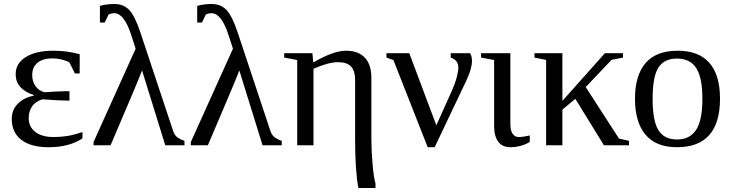

<svg xmlns="http://www.w3.org/2000/svg" viewBox="-20 -724 3647 957"><path d="M391.1 -34.2Q324.2 9.8 223.1 9.8Q133.8 9.8 86.2 -27.1Q38.6 -64 38.6 -131.3Q38.6 -175.8 68.1 -206.3Q97.7 -236.8 147.9 -247.1V-250.5Q58.1 -280.3 58.1 -354Q58.1 -408.7 108.9 -439.9Q159.7 -471.2 246.1 -471.2Q315.4 -471.2 377.4 -453.6L377 -357.9H353.5L325.7 -413.1Q312.5 -420.9 288.8 -427Q265.1 -433.1 242.7 -433.1Q193.8 -433.1 167.2 -411.4Q140.6 -389.6 140.6 -350.6Q140.6 -317.4 157 -294.7Q173.3 -272 200.7 -264.2Q220.2 -266.1 259 -267.8Q297.9 -269.5 310.5 -269.5H326.2V-222.7H310.5Q277.3 -222.7 191.9 -229Q158.2 -219.2 140.6 -194.6Q123 -169.9 123 -135.7Q123 -91.8 156 -66.4Q189 -41 247.1 -41Q280.8 -41 313.5 -45.9Q346.2 -50.8 391.1 -65.9Z M688 -373Q671.4 -327.1 531.2 0H446.3V-16.1L656.2 -481.4L634.3 -548.8Q599.1 -658.2 549.3 -658.2Q535.6 -658.2 521.5 -652.3L502 -611.8H478V-694.8Q511.7 -704.1 550.3 -704.1Q595.7 -704.1 624 -674.3Q652.3 -644.5 679.7 -562.5L842.8 -71.8Q850.6 -48.3 866.7 -37.6Q882.8 -26.9 899.4 -22V0H803.7Z M1172.9 -373Q1156.2 -327.1 1016.1 0H931.2V-16.1L1141.1 -481.4L1119.1 -548.8Q1084 -658.2 1034.2 -658.2Q1020.5 -658.2 1006.3 -652.3L986.8 -611.8H962.9V-694.8Q996.6 -704.1 1035.2 -704.1Q1080.6 -704.1 1108.9 -674.3Q1137.2 -644.5 1164.6 -562.5L1327.6 -71.8Q1335.4 -48.3 1351.6 -37.6Q1367.7 -26.9 1384.3 -22V0H1288.6Z M1396.5 -459H1537.1L1541.5 -412.6Q1642.1 -471.2 1704.6 -471.2Q1766.1 -471.2 1798.6 -436.5Q1831.1 -401.9 1831.1 -335.9V-34.2Q1831.1 28.3 1837.2 96.7Q1843.3 165 1851.6 190.9V212.9H1766.1Q1750 125 1750 -28.3V-327.1Q1750 -370.1 1730 -392.1Q1710 -414.1 1664.6 -414.1Q1617.7 -414.1 1542.5 -381.3V0H1461.4V-424.8L1396.5 -437Z M2264.6 -387.7Q2264.6 -409.2 2252.7 -420.9Q2240.7 -432.6 2226.6 -437V-459H2323.2Q2332.5 -442.9 2332.5 -420.4Q2332.5 -381.3 2303.7 -320.8L2146.5 9.8H2111.8L1940.9 -424.8L1906.2 -437V-459H2020L2154.8 -99.6L2231 -268.6Q2247.6 -305.7 2256.1 -337.4Q2264.6 -369.1 2264.6 -387.7Z M2523.9 -104.5Q2523.9 -72.8 2535.4 -56.9Q2546.9 -41 2565.4 -41Q2587.9 -41 2620.6 -48.8V-17.1Q2603.5 -4.9 2576.7 2.4Q2549.8 9.8 2524.9 9.8Q2483.4 9.8 2463.1 -18.1Q2442.9 -45.9 2442.9 -96.2V-424.8L2377.9 -437V-459H2523.9Z M2783.2 -221.2 2995.1 -459H3085.4V-437L3028.3 -425.8L2899.4 -290L3065.4 -33.2L3115.2 -22V0H2990.2L2847.7 -231.4L2783.2 -177.7V0H2702.1V-425.3L2644 -437V-459H2783.2Z M3568.8 -231.9Q3568.8 9.8 3354 9.8Q3250.5 9.8 3197.8 -52.2Q3145 -114.3 3145 -231.9Q3145 -348.1 3197.8 -409.7Q3250.5 -471.2 3357.9 -471.2Q3462.4 -471.2 3515.6 -410.9Q3568.8 -350.6 3568.8 -231.9ZM3481 -231.9Q3481 -337.4 3450.2 -384.8Q3419.4 -432.1 3354 -432.1Q3290 -432.1 3261.5 -386.7Q3232.9 -341.3 3232.9 -231.9Q3232.9 -121.1 3262 -75Q3291 -28.8 3354 -28.8Q3418.5 -28.8 3449.7 -76.7Q3481 -124.5 3481 -231.9Z"/></svg>

Font: Liberation Serif
Style: Regular
Weight: 400
Designer: Steve Matteson
Foundry: Ascender Corporation
Version: Version 2.1.5